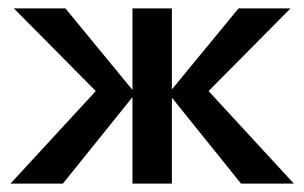

<svg xmlns="http://www.w3.org/2000/svg" viewBox="-20 -438 726 458"><path d="M555 0 382 -215 549 -418H673L446 -189V-255L681 0ZM5 0 240 -255V-189L13 -418H136L303 -215L130 0ZM296 0V-418H390V0Z"/></svg>

Font: Ysabeau SemiBold
Style: Regular
Weight: 600
Designer: Christian Thalmann (Catharsis Fonts)
Version: Version 2.000;gftools[0.9.27.dev2+g8671c4b]